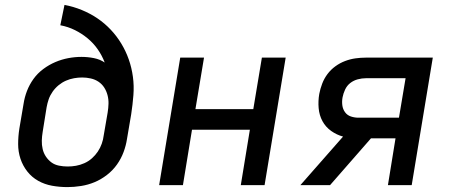

<svg xmlns="http://www.w3.org/2000/svg" viewBox="-20 -755 1840 783"><path d="M255 8Q223 8 192.5 2.5Q162 -3 136 -17.5Q110 -32 91.5 -55.5Q73 -79 63.5 -107.5Q54 -136 54 -167.5Q54 -199 59 -231L76 -331Q80 -358 90 -384Q100 -410 116.5 -433Q133 -456 156.5 -473.5Q180 -491 206 -502Q232 -513 259 -518Q286 -523 312 -523Q338 -523 363 -518Q388 -513 407 -500Q396 -529 378.5 -554Q361 -579 337.5 -598.5Q314 -618 286 -632Q258 -646 226 -652L243 -735Q280 -728 314 -714Q348 -700 377.5 -680Q407 -660 431.5 -634Q456 -608 474.5 -577.5Q493 -547 505 -513Q517 -479 522 -442Q527 -405 524 -366.5Q521 -328 515 -289L498 -189Q494 -162 484 -135Q474 -108 457 -84Q440 -60 416 -41.5Q392 -23 365.5 -12Q339 -1 310.5 3.5Q282 8 255 8ZM256 -76Q273 -76 290 -79Q307 -82 324 -89.5Q341 -97 355 -109.5Q369 -122 379 -137Q389 -152 395 -169Q401 -186 403 -203L419 -296Q422 -314 422.5 -332Q423 -350 418.5 -367Q414 -384 405 -398Q396 -412 382 -421.5Q368 -431 350.5 -435Q333 -439 315 -439Q299 -439 282 -436Q265 -433 249 -426Q233 -419 219 -407.5Q205 -396 194.5 -381Q184 -366 178.5 -350Q173 -334 170 -317L154 -217Q151 -199 150.5 -181.5Q150 -164 154 -147Q158 -130 167.5 -116Q177 -102 190 -92.5Q203 -83 220.5 -79.5Q238 -76 256 -76Z M629 0 715 -520H812L777 -310H1013L1048 -520H1145L1059 0H962L999 -226H763L726 0Z M1205 0 1379 -198Q1353 -205 1330.5 -221Q1308 -237 1295 -261Q1282 -285 1279.5 -314Q1277 -343 1282 -372Q1286 -393 1294 -414Q1302 -435 1315.5 -453Q1329 -471 1347.5 -484.5Q1366 -498 1387 -506Q1408 -514 1429.5 -517Q1451 -520 1472 -520H1745L1659 0H1562L1593 -191H1493L1382 -64L1326 0ZM1442 -275H1607L1634 -436H1472Q1456 -436 1439 -431.5Q1422 -427 1408.5 -416.5Q1395 -406 1387.5 -390Q1380 -374 1377 -358Q1374 -342 1376 -326Q1378 -310 1387 -297.5Q1396 -285 1411 -280Q1426 -275 1442 -275Z"/></svg>

Font: Iosevka Custom Medium
Style: Italic
Weight: 500
Italic angle: -9°
Designer: Belleve Invis
Foundry: Belleve Invis
Version: Version 27.0.1